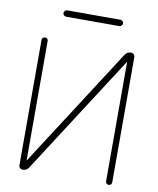

<svg xmlns="http://www.w3.org/2000/svg" viewBox="-96 -997 866 1051"><g transform="rotate(10 336.5 -471.5)"><path d="M191.4 -886.7Q184.6 -886.7 179.2 -892.1Q173.8 -897.5 173.8 -904.3Q173.8 -911.1 179.2 -916.5Q184.6 -921.9 191.4 -921.9H487.3Q494.1 -921.9 499.5 -916.5Q504.9 -911.1 504.9 -904.3Q504.9 -897.5 499.5 -892.1Q494.1 -886.7 487.3 -886.7ZM563.5 -699.2Q563.5 -699.2 562.5 -699.7Q561.5 -700.2 561.5 -699.2L135.7 -38.1Q124 -20.5 102.5 -20.5Q93.8 -20.5 87.4 -26.9Q81.1 -33.2 81.1 -42V-738.3Q81.1 -745.1 85.9 -750Q90.8 -754.9 98.1 -754.9Q105.5 -754.9 110.4 -750Q115.2 -745.1 115.2 -738.3V-76.2Q115.2 -76.2 116.2 -75.7Q117.2 -75.2 117.2 -76.2L543 -737.3Q554.7 -754.9 576.2 -754.9Q585 -754.9 591.3 -748.5Q597.7 -742.2 597.7 -733.4V-37.1Q597.7 -30.3 592.8 -25.4Q587.9 -20.5 580.6 -20.5Q573.2 -20.5 568.4 -25.4Q563.5 -30.3 563.5 -37.1Z"/></g></svg>

Font: Gen Jyuu Gothic ExtraLight
Style: Regular
Weight: 100
Designer: [Source Han Sans]
Ryoko NISHIZUKA  (kana & ideographs); Paul D. Hunt (Latin, Greek & Cyrillic); Wenlong ZHANG  (bopomofo
Version: Version 1.002.20150607